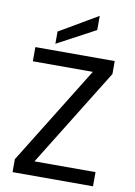

<svg xmlns="http://www.w3.org/2000/svg" viewBox="-100 -990 740 1053"><g transform="rotate(10 270.5 -463.5)"><path d="M154 -79H494V0H46V-72L384 -618H50V-697H492V-625ZM368 -848 155 -734V-802L368 -927Z"/></g></svg>

Font: MSTAGE
Style: Regular
Weight: 400
Designer: Ninad Kale (Devanagari), Jonny Pinhorn (Latin)
Foundry: Indian Type Foundry
Version: 4.004